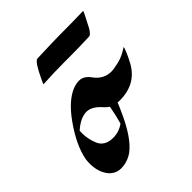

<svg xmlns="http://www.w3.org/2000/svg" viewBox="-134 -521 612 612"><g transform="rotate(-45 172.0 -215.5)"><path d="M65.4 4.9Q43.9 4.9 27.8 -10.7Q4.9 -35.6 4.9 -77.6Q4.9 -86.9 6.3 -96.2Q16.1 -149.4 62.5 -213.9Q100.6 -266.6 140.6 -282.7Q154.8 -288.1 168 -288.1Q189.9 -288.1 206.5 -263.7Q228 -235.4 262.2 -235.4Q272 -235.4 295.4 -240.7Q318.8 -246.1 343.3 -262.7H343.8Q344.2 -262.7 344.2 -261.7Q344.2 -259.3 337.9 -243.7L331.5 -229.5L326.2 -219.2Q293.9 -151.4 215.3 -151.4L205.6 -151.9Q198.2 -132.8 192.9 -122.1Q157.2 -41.5 118.2 -12.2Q93.3 4.9 65.4 4.9ZM116.7 -82Q142.6 -82 164.6 -97.7Q172.9 -126.5 178.2 -156.2Q178.2 -156.7 178.5 -157.7Q178.7 -158.7 179.2 -159.2Q170.4 -164.6 162.1 -174.3Q138.2 -201.2 114.7 -201.2Q87.4 -201.2 56.6 -173.8Q56.2 -168 56.2 -161.6Q56.2 -136.7 66.9 -110.4Q79.1 -82 116.7 -82ZM79.6 -359.9Q79.6 -361.3 87.4 -377.9Q111.8 -429.7 123.5 -431.6Q206.5 -434.6 230 -434.6H242.2Q288.1 -434.6 334.5 -436Q334.5 -432.1 308.1 -382.3Q297.9 -365.7 290.5 -364.7Q244.6 -362.8 198.2 -362.8H176.3Q127.9 -362.8 79.6 -359.9Z"/></g></svg>

Font: Terrible Cursive
Style: Regular
Weight: 400
Designer: GGBotNet
Foundry: GGBotNet
Version: 1.00